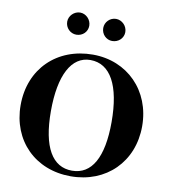

<svg xmlns="http://www.w3.org/2000/svg" viewBox="-98 -1000 975 1102"><g transform="rotate(10 389.0 -448.5)"><path d="M554 -850C554 -886 524 -916 489 -916C454 -916 425 -887 425 -852C425 -816 453 -787 488 -787C525 -787 554 -815 554 -850ZM344 -850C344 -886 314 -916 280 -916C245 -916 215 -886 215 -852C215 -816 244 -787 279 -787C316 -787 344 -815 344 -850ZM743 -335C743 -542 595 -691 394 -691C186 -691 35 -547 35 -334C35 -127 181 19 388 19C595 19 743 -127 743 -335ZM566 -328C566 -122 505 -14 390 -14C276 -14 212 -119 212 -330C212 -540 275 -658 385 -658C502 -658 566 -541 566 -328Z"/></g></svg>

Font: XITS
Style: Bold
Weight: 700
Designer: MicroPress Inc., with final additions and corrections provided by Coen Hoffman, Elsevier (retired)
Version: Version 1.107